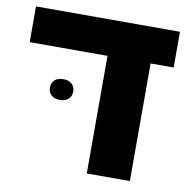

<svg xmlns="http://www.w3.org/2000/svg" viewBox="-71 -675 739 746"><g transform="rotate(10 298.5 -302.5)"><path d="M580 -464V-605H12V-464H319V0H489V-464ZM120 -304C120 -277 140 -263 166 -263C191 -263 212 -277 212 -304C212 -332 191 -345 166 -345C140 -345 120 -332 120 -304Z"/></g></svg>

Font: Noto Sans Hebrew Extra
Style: Regular
Weight: 800
Designer: Monotype Design Team
Foundry: Monotype Imaging Inc.
Version: Version 1.902